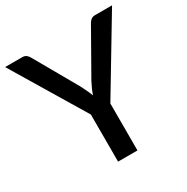

<svg xmlns="http://www.w3.org/2000/svg" viewBox="-168 -860 971 999"><g transform="rotate(-30 317.0 -360.0)"><path d="M375 -282 638 -720H535C525.3 -720 517.2 -717.2 510.8 -711.8C504.2 -706.2 499.3 -700.2 496 -693.5L349.5 -435.5C342.8 -422.5 336.8 -410.2 331.5 -398.5C326.2 -386.8 321.7 -375.2 318 -363.5C313.7 -375.2 308.8 -386.8 303.2 -398.3C297.8 -409.8 291.7 -422.2 285 -435.5L138 -693.5C134 -701.2 128.9 -707.5 122.8 -712.5C116.6 -717.5 108.5 -720 98.5 -720H-4.5L258.5 -283V0H375Z"/></g></svg>

Font: Lato Semibold
Style: Regular
Weight: 600
Designer: Lukasz Dziedzic
Foundry: tyPoland Lukasz Dziedzic
Version: Version 2.006; 2014-01-15